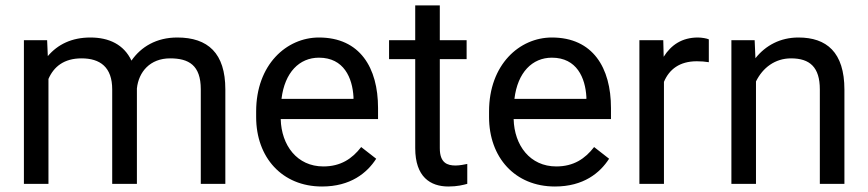

<svg xmlns="http://www.w3.org/2000/svg" viewBox="-20 -676 3193 706"><path d="M67.9 -528.3V0H158.2V-385.7C177.7 -430.7 215.3 -461.4 279.8 -461.4C348.1 -461.4 392.6 -429.2 392.6 -347.2V0H483.4V-350.6C489.7 -411.6 531.7 -461.4 605.5 -461.4C673.8 -461.4 718.3 -436.5 718.3 -347.7V0H808.6V-347.2C808.6 -480.5 744.6 -538.1 631.8 -538.1C555.2 -538.1 498.5 -503.9 463.4 -453.1C435.5 -512.2 380.9 -538.1 312.5 -538.1C243.7 -538.1 192.4 -512.7 155.8 -469.7L153.3 -528.3Z M1164.1 9.8C1269 9.8 1329.6 -40 1363.3 -92.3L1308.1 -135.3C1274.9 -92.3 1232.9 -64 1168.9 -64C1072.8 -64 1014.6 -141.1 1012.2 -238.3H1370.1V-278.8C1370.1 -426.8 1303.7 -538.1 1152.8 -538.1C1033.7 -538.1 921.9 -438.5 921.9 -266.1V-245.6C921.9 -97.2 1017.1 9.8 1164.1 9.8ZM1152.8 -463.9C1244.6 -463.9 1275.9 -389.6 1279.8 -319.3V-312.5H1015.1C1026.9 -410.2 1081.1 -463.9 1152.8 -463.9Z M1506.8 -656.2V-528.3H1410.6V-458.5H1506.8V-131.3C1506.8 -25.4 1562.5 9.8 1628.9 9.8C1661.6 9.8 1684.1 3.9 1698.2 0V-73.2C1689 -71.3 1670.4 -67.4 1655.3 -67.4C1625.5 -67.4 1597.2 -76.2 1597.2 -130.9V-458.5H1695.8V-528.3H1597.2V-656.2Z M2020.5 9.8C2125.5 9.8 2186 -40 2219.7 -92.3L2164.6 -135.3C2131.3 -92.3 2089.4 -64 2025.4 -64C1929.2 -64 1871.1 -141.1 1868.7 -238.3H2226.6V-278.8C2226.6 -426.8 2160.2 -538.1 2009.3 -538.1C1890.1 -538.1 1778.3 -438.5 1778.3 -266.1V-245.6C1778.3 -97.2 1873.5 9.8 2020.5 9.8ZM2009.3 -463.9C2101.1 -463.9 2132.3 -389.6 2136.2 -319.3V-312.5H1871.6C1883.3 -410.2 1937.5 -463.9 2009.3 -463.9Z M2586.4 -531.2C2580.1 -534.7 2559.6 -538.1 2546.4 -538.1C2487.8 -538.1 2447.8 -510.7 2420.4 -467.3L2418.9 -528.3H2331.1V0H2421.4V-375C2440.9 -421.4 2479.5 -450.7 2542 -450.7C2559.1 -450.7 2570.8 -449.7 2586.4 -447.3Z M2669.4 -528.3V0H2759.8V-376.5C2784.7 -427.2 2830.1 -461.4 2888.7 -461.4C2957.5 -461.4 2994.6 -429.2 2994.6 -347.2V0H3085V-346.2C3085 -484.4 3019 -538.1 2916 -538.1C2849.6 -538.1 2795.4 -509.3 2757.8 -461.9L2754.9 -528.3Z"/></svg>

Font: Nahid
Style: Regular
Weight: 400
Foundry: DejaVu fonts team - Redesigned by Saber Rastikerdar
Version: Version 0.3.0